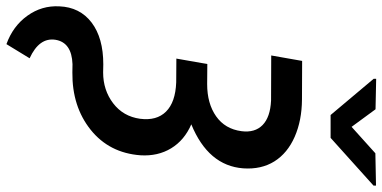

<svg xmlns="http://www.w3.org/2000/svg" viewBox="-358 -664 1201 603"><g transform="rotate(90 242.5 -362.5)"><path d="M205.1 -412.6Q266.1 -412.6 306.2 -440.7Q346.2 -468.8 353 -520.5Q358.4 -562.5 333.7 -586.7Q309.1 -610.8 256.8 -613.3L115.2 -613.8L132.3 -710.9L253.4 -710.4Q319.3 -710 370.6 -687.5Q421.9 -665 447.8 -623.8Q473.6 -582.5 469.7 -525.9Q461.4 -416 331.5 -362.8Q381.3 -341.3 406.7 -299.6Q432.1 -257.8 428.7 -203.1Q421.4 -105 348.4 -46.6Q275.4 11.7 168.5 10.7L142.6 10.3Q74.2 12.7 65.9 64Q58.1 114.7 124 145L79.6 217.8Q22.9 197.3 -9.5 152.1Q-42 106.9 -39.1 51.8Q-36.6 -12.7 11.7 -49.6Q60.1 -86.4 143.1 -86.4L168.5 -85.9Q224.1 -85.9 265.4 -117.4Q306.6 -148.9 314 -201.7Q320.8 -253.9 291.5 -283.4Q262.2 -313 199.7 -315.4L125 -315.9L142.1 -413.1ZM339.4 -866.2 422.4 -940.9 523.9 -942.9V-935.1L374 -800.3H302.2L188.5 -935.5V-943.4L284.2 -941.4Z"/></g></svg>

Font: Roboto Medium
Style: Italic
Weight: 500
Italic angle: -12°
Designer: Google
Version: Version 2.134; 2016